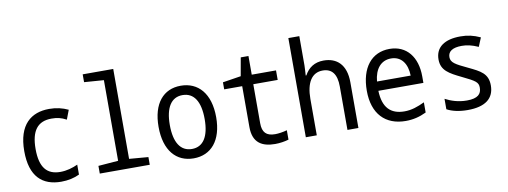

<svg xmlns="http://www.w3.org/2000/svg" viewBox="-62 -1099 3834 1449"><g transform="rotate(-10 1855.0 -375.0)"><path d="M311 10C364 10 412 -1 451 -20V-96C412 -78 366 -64 317 -64C215 -64 162 -124 162 -266C162 -406 213 -472 320 -472C362 -472 394 -465 433 -444L460 -515C416 -536 369 -547 315 -547C177 -547 75 -469 75 -265C75 -70 167 10 311 10Z M607 0H990V-59L844 -71V-760H610V-700L760 -689V-71L607 -59Z M1326 10C1459 10 1546 -88 1546 -267C1546 -449 1456 -547 1323 -547C1190 -547 1105 -449 1105 -270C1105 -88 1193 10 1326 10ZM1325 -62C1238 -62 1191 -135 1191 -269C1191 -403 1238 -475 1324 -475C1411 -475 1458 -403 1458 -268C1458 -135 1412 -62 1325 -62Z M1950 10C1986 10 2024 4 2054 -5V-77C2022 -68 1988 -63 1962 -63C1895 -63 1865 -94 1865 -164V-463H2052V-536H1866V-679H1807L1782 -539L1642 -517V-463H1780V-149C1780 -27 1852 10 1950 10Z M2186 0H2270V-279C2270 -402 2314 -474 2398 -474C2469 -474 2505 -427 2505 -333V0H2589V-350C2589 -487 2518 -547 2418 -547C2348 -547 2301 -514 2271 -459H2266C2267 -482 2270 -512 2270 -536V-760H2186Z M2951 10C3007 10 3057 -2 3109 -27V-105C3056 -80 3009 -63 2954 -63C2848 -63 2790 -121 2786 -250H3131V-300C3131 -448 3054 -547 2923 -547C2785 -547 2700 -441 2700 -265C2700 -88 2795 10 2951 10ZM3046 -321H2788C2797 -417 2845 -474 2922 -474C3001 -474 3044 -412 3046 -321Z M3426 10C3560 10 3629 -43 3629 -143C3629 -234 3573 -261 3483 -304C3392 -347 3358 -365 3358 -407C3358 -451 3394 -475 3464 -475C3503 -475 3541 -467 3590 -445L3618 -513C3566 -537 3521 -547 3466 -547C3345 -547 3274 -498 3274 -404C3274 -319 3334 -288 3424 -244C3523 -196 3544 -183 3544 -141C3544 -93 3517 -62 3432 -62C3365 -62 3311 -81 3267 -104V-24C3307 -2 3362 10 3426 10Z"/></g></svg>

Font: Noto Sans Mono Condensed
Style: Regular
Weight: 400
Width: 3
Designer: Monotype Design Team
Foundry: Monotype Imaging Inc.
Version: Version 2.014